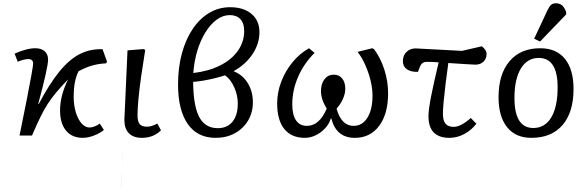

<svg xmlns="http://www.w3.org/2000/svg" viewBox="-20 -826 3573 1170"><path d="M485 14Q419 14 382.5 -30Q346 -74 346 -153Q346 -244 395 -342Q354 -300 324.5 -265Q295 -230 271.5 -194Q248 -158 225.5 -111.5Q203 -65 175 0H99Q123 -118 142 -213.5Q161 -309 171.5 -369Q182 -429 182 -438Q182 -466 152 -466Q128 -466 88 -450L69 -499Q101 -514 134.5 -523Q168 -532 195 -532Q232 -532 252.5 -513.5Q273 -495 273 -463Q273 -439 257.5 -369.5Q242 -300 213 -193L216 -192Q281 -315 341.5 -389.5Q402 -464 466 -496.5Q530 -529 605 -526L632 -451L627 -440Q581 -438 541 -426.5Q501 -415 459 -392Q429 -335 429 -237Q429 -184 442 -141.5Q455 -99 477 -74Q499 -49 526 -49Q540 -49 557.5 -56Q575 -63 588 -73L613 -34Q589 -14 552.5 0Q516 14 485 14Z M845 14Q793 14 765.5 -14Q738 -42 738 -94Q738 -97 737 -80.5Q736 -64 735 -36Q735 -36 735 -36Q735 -36 735 -36Q733 0 731 49.5Q729 99 726.5 149.5Q724 200 722 242Q720 284 719 306.5Q718 329 718.5 322Q719 315 721 268Q723 221 727.5 124Q732 27 739.5 -131Q747 -289 757 -519L853 -527L865 -522Q851 -436 840 -359Q829 -282 823.5 -221.5Q818 -161 818 -124Q818 -86 831 -70Q844 -54 876 -54Q904 -54 939 -73L961 -32Q915 14 845 14Z M1294 14Q1183 14 1124 -70.5Q1065 -155 1065 -312Q1065 -415 1088.5 -501Q1112 -587 1154.5 -650Q1197 -713 1255 -747.5Q1313 -782 1382 -782Q1465 -782 1513 -741Q1561 -700 1561 -630Q1561 -560 1519 -496.5Q1477 -433 1403 -392Q1458 -371 1489.5 -320Q1521 -269 1521 -203Q1521 -140 1491.5 -91Q1462 -42 1411 -14Q1360 14 1294 14ZM1158 -381Q1251 -392 1321 -427Q1391 -462 1429.5 -516.5Q1468 -571 1468 -637Q1468 -684 1445 -709Q1422 -734 1380 -734Q1339 -734 1301 -706.5Q1263 -679 1232.5 -630Q1202 -581 1182.5 -517Q1163 -453 1158 -381ZM1307 -45Q1365 -45 1397 -84.5Q1429 -124 1429 -196Q1429 -247 1406.5 -296Q1384 -345 1351 -367Q1324 -358 1289.5 -349.5Q1255 -341 1220.5 -335Q1186 -329 1157 -327Q1158 -181 1194 -113Q1230 -45 1307 -45Z M1838 14Q1756 14 1712.5 -40Q1669 -94 1669 -195Q1669 -263 1693.5 -327.5Q1718 -392 1761.5 -445.5Q1805 -499 1863 -532L1897 -504Q1832 -439 1796.5 -357.5Q1761 -276 1761 -190Q1761 -126 1784 -92.5Q1807 -59 1850 -59Q1926 -59 1971 -164Q1936 -221 1936 -270Q1936 -316 1957.5 -343.5Q1979 -371 2014 -371Q2046 -371 2065 -348Q2084 -325 2084 -285Q2084 -256 2070 -224Q2056 -192 2031 -164Q2060 -59 2135 -59Q2188 -59 2219 -109Q2250 -159 2250 -243Q2250 -286 2238.5 -334Q2227 -382 2206.5 -428.5Q2186 -475 2159 -510L2248 -532L2259 -527Q2300 -472 2322.5 -400.5Q2345 -329 2345 -258Q2345 -132 2290.5 -59Q2236 14 2142 14Q2029 14 1999 -104H1996Q1986 -71 1961.5 -44.5Q1937 -18 1904.5 -2Q1872 14 1838 14Z M2719 14Q2591 14 2591 -118Q2591 -157 2606.5 -236.5Q2622 -316 2653 -446Q2634 -448 2614.5 -448.5Q2595 -449 2579 -449Q2551 -449 2539 -420L2527 -388Q2484 -387 2459.5 -404Q2435 -421 2435 -453Q2435 -488 2457 -509.5Q2479 -531 2513 -531L2795 -516L2916 -544Q2945 -522 2945 -497Q2945 -468 2926 -450Q2907 -432 2877 -432Q2861 -432 2813 -435.5Q2765 -439 2712 -442Q2703 -379 2695.5 -317.5Q2688 -256 2683.5 -207.5Q2679 -159 2679 -133Q2679 -91 2695 -72Q2711 -53 2745 -53Q2788 -53 2849 -107L2883 -72Q2852 -32 2808.5 -9Q2765 14 2719 14Z M3218 14Q3122 14 3070 -51Q3018 -116 3018 -234Q3018 -374 3085 -453Q3152 -532 3272 -532Q3370 -532 3422.5 -467.5Q3475 -403 3475 -284Q3475 -142 3408 -64Q3341 14 3218 14ZM3230 -46Q3301 -46 3339.5 -111Q3378 -176 3378 -294Q3378 -473 3263 -473Q3193 -473 3154 -408.5Q3115 -344 3115 -229Q3115 -46 3230 -46ZM3271 -573 3235 -590 3315 -761Q3328 -788 3338.5 -797Q3349 -806 3368 -806Q3390 -806 3404.5 -794Q3419 -782 3430 -753V-738Z"/></svg>

Font: Literata 7pt
Style: Italic
Weight: 400
Italic angle: -2°
Designer: Latin by Veronika Burian and Jose Scaglione. Greek by Irene Vlachou. Cyrillic by Vera Evstafieva
Foundry: TypeTogether
Version: Version 3.002